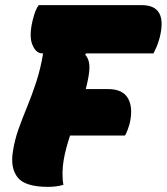

<svg xmlns="http://www.w3.org/2000/svg" viewBox="-20 -720 650 748"><path d="M227 0Q214 4 198.5 6Q183 8 168 8Q78 8 49 -28.5Q20 -65 30 -128Q37 -175 52.5 -218Q68 -261 86.5 -306Q105 -351 121.5 -401.5Q138 -452 148 -512H145Q120 -512 106 -546Q92 -580 108 -644Q114 -667 119 -679Q124 -691 131 -700H532Q634 -700 602 -573Q596 -551 589.5 -536.5Q583 -522 578 -512H315L312 -507Q326 -491 328 -468Q330 -445 322 -407Q319 -391 314 -373H401Q457 -373 478 -338Q499 -303 486 -242Q483 -230 477.5 -215Q472 -200 467 -192H253Q245 -168 238.5 -144Q232 -120 228 -96Q224 -73 223.5 -48Q223 -23 227 0Z"/></svg>

Font: Recursive Sn Csl St Blk
Style: Italic
Weight: 900
Italic angle: -15°
Version: Version 1.079;hotconv 1.0.112;makeotfexe 2.5.65598; ttfautoh